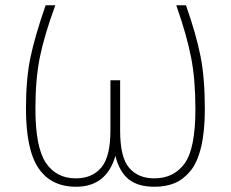

<svg xmlns="http://www.w3.org/2000/svg" viewBox="-20 -702 880 732"><path d="M689 -682Q728 -571 744.5 -487.5Q761 -404 761 -286Q761 -200 746.5 -140.5Q732 -81 705 -49Q678 -17 645 -3.5Q612 10 569 10Q506 10 470.5 -18.5Q435 -47 420 -108Q386 10 270 10Q175 10 127 -60.5Q79 -131 79 -288Q79 -403 96.5 -485Q114 -567 154 -682H191Q149 -568 132 -484Q115 -400 115 -288Q115 -140 155 -81Q195 -22 269 -22Q331 -22 366 -63Q401 -104 401 -205V-396H438V-204Q438 -102 472.5 -62Q507 -22 568 -22Q643 -22 684 -79Q725 -136 725 -286Q725 -399 708.5 -483.5Q692 -568 652 -682Z"/></svg>

Font: Fira Sans UltraLight
Style: Regular
Weight: 200
Designer: Carrois Corporate & Edenspiekermann AG
Foundry: Carrois Corporate GbR & Edenspiekermann AG
Version: Version 4.106;PS 004.106;hotconv 1.0.70;makeotf.lib2.5.58329